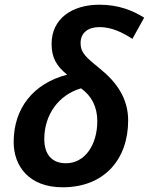

<svg xmlns="http://www.w3.org/2000/svg" viewBox="-20 -785 632 815"><path d="M246 10C423 10 524 -109 524 -274C524 -367 475 -436 406 -492C347 -540 322 -560 322 -602C322 -646 354 -670 402 -670C453 -670 499 -648 542 -620L592 -710C542 -741 483 -765 402 -765C285 -765 199 -705 199 -599C199 -538 221 -504 265 -468C122 -431 38 -326 38 -182C38 -81 102 10 246 10ZM260 -92C199 -92 168 -131 168 -195C168 -299 230 -383 324 -410C369 -378 393 -331 393 -271C393 -171 341 -92 260 -92Z"/></svg>

Font: Noto Sans SemiBold
Style: Italic
Weight: 600
Italic angle: -12°
Designer: Monotype Design Team
Foundry: Monotype Imaging Inc.
Version: Version 2.013